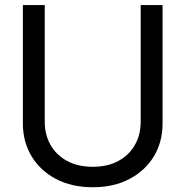

<svg xmlns="http://www.w3.org/2000/svg" viewBox="-20 -748 752 779"><path d="M356.4 11.7Q270.5 11.7 206.8 -22Q143.1 -55.7 107.9 -114.3Q72.8 -172.9 72.8 -247.1V-727.5H161.6V-253.9Q161.6 -201.2 185.1 -159.9Q208.5 -118.7 252.2 -95Q295.9 -71.3 356.4 -71.3Q417 -71.3 460.4 -95Q503.9 -118.7 527.3 -159.9Q550.8 -201.2 550.8 -253.9V-727.5H639.6V-247.1Q639.6 -172.4 604.5 -114Q569.3 -55.7 505.6 -22Q441.9 11.7 356.4 11.7Z"/></svg>

Font: Inter 28pt
Style: Regular
Weight: 400
Designer: Rasmus Andersson
Foundry: rsms
Version: Version 4.001;git-66647c0bb